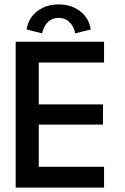

<svg xmlns="http://www.w3.org/2000/svg" viewBox="-20 -849 568 869"><path d="M51 -660H451V-566H155.5V-376.5H446V-285H155.5V-94H451V0H51ZM171 -698 100.5 -715.5Q104 -745 122.2 -771Q140.5 -797 171.8 -813Q203 -829 245.5 -829Q287.5 -829 318.8 -813.2Q350 -797.5 368.5 -771.8Q387 -746 390.5 -715.5L320 -698Q318 -713.5 309.2 -729.5Q300.5 -745.5 284.8 -756.8Q269 -768 245.5 -768Q222.5 -768 206.5 -756.8Q190.5 -745.5 182 -729.5Q173.5 -713.5 171 -698Z"/></svg>

Font: League Spartan Medium
Style: Regular
Weight: 500
Foundry: The League of Moveable Type
Version: Version 2.002